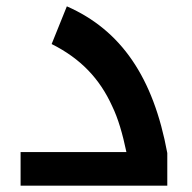

<svg xmlns="http://www.w3.org/2000/svg" viewBox="-20 -586 606 606"><path d="M45 -106V0H508V-103C464 -342 362 -491 191 -566L143 -447C235 -401 295 -337 334 -251C353 -212 367 -163 379 -106Z"/></svg>

Font: Noto Kufi Arabic SemiBold
Style: Regular
Weight: 600
Designer: Monotype Design Team, David Williams, Khaled Hosny
Foundry: Google LLC
Version: Version 2.109